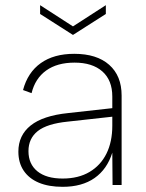

<svg xmlns="http://www.w3.org/2000/svg" viewBox="-20 -715 565 742"><path d="M415 0 414 -125Q394 -61 345.5 -27Q297 7 222 7Q168 7 130 -9Q92 -25 71.5 -55.5Q51 -86 51 -129Q51 -192 98.5 -230Q146 -268 243 -278L414 -297V-342Q414 -405 375.5 -439Q337 -473 268 -473Q201 -473 158.5 -442.5Q116 -412 102 -355L69 -367Q87 -435 137.5 -471Q188 -507 267 -507Q354 -507 402 -464.5Q450 -422 450 -346V0ZM414 -264 242 -245Q162 -237 126 -208.5Q90 -180 90 -131Q90 -81 124.5 -53Q159 -25 222 -25Q283 -25 326 -50.5Q369 -76 391.5 -121.5Q414 -167 414 -229ZM389 -695V-661L262 -580L135 -661V-695L262 -613Z"/></svg>

Font: Albert Sans ExtraLight
Style: Regular
Weight: 250
Designer: Andreas Rasmussen
Foundry: a.Foundry
Version: Version 1.025